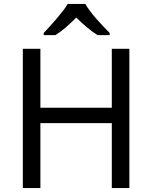

<svg xmlns="http://www.w3.org/2000/svg" viewBox="-20 -964 781 984"><path d="M97 0V-714H187V-412H553V-714H643V0H553V-333H187V0ZM327 -944H417Q426 -928 441 -908Q456 -888 474 -867.5Q492 -847 510 -828Q528 -809 542 -795V-784H480Q454 -800 426 -823.5Q398 -847 371 -874Q344 -847 317 -823.5Q290 -800 264 -784H204V-795Q217 -809 234.5 -828Q252 -847 269.5 -867.5Q287 -888 302.5 -908Q318 -928 327 -944Z"/></svg>

Font: BC Sans
Style: Regular
Weight: 400
Designer: Monotype Design Team
Province of B.C.
Foundry: Monotype Imaging Inc.
Version: Version 2.000;GOOG;noto-source:20170915:90ef993387c0